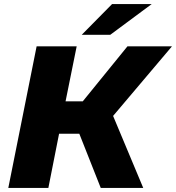

<svg xmlns="http://www.w3.org/2000/svg" viewBox="-20 -929 870 949"><path d="M21 0 161 -700H359L304 -428H389L610 -700H830L539 -356L688 0H478L372 -268H272L219 0ZM384 -757 534 -909H730L525 -757Z"/></svg>

Font: Montserrat ExtraBold
Style: Italic
Weight: 800
Italic angle: -11.3°
Designer: Julieta Ulanovsky
Foundry: Julieta Ulanovsky
Version: Version 9.000; ttfautohint (v1.8.4.7-5d5b)